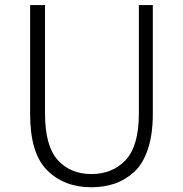

<svg xmlns="http://www.w3.org/2000/svg" viewBox="-20 -749 744 781"><path d="M351.6 12.7Q241.2 12.7 171.9 -56.2Q102.5 -125 102.5 -285.2V-728.5H163.1V-288.1Q163.1 -155.3 214.8 -98.1Q266.6 -41 351.6 -41Q437.5 -41 491.2 -98.1Q544.9 -155.3 544.9 -288.1V-728.5H601.6V-285.2Q601.6 -202.1 581.5 -142.1Q561.5 -82 525.4 -49.3Q489.3 -16.6 446.3 -2Q403.3 12.7 351.6 12.7Z"/></svg>

Font: Gen Shin Gothic Light
Style: Regular
Weight: 200
Designer: [Source Han Sans]
Ryoko NISHIZUKA  (kana & ideographs); Paul D. Hunt (Latin, Greek & Cyrillic); Wenlong ZHANG  (bopomofo
Version: Version 1.002.20150607